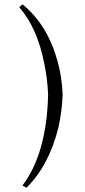

<svg xmlns="http://www.w3.org/2000/svg" viewBox="-20 -787 398 898"><path d="M273 -344Q270 -266 253 -190Q209 -13 104 91L85 81Q198 -69 205 -342Q202 -421 187 -490Q154 -658 70 -753L85 -767Q203 -671 250 -498Q270 -424 273 -344Z"/></svg>

Font: GFS Didot Classic
Style: Regular
Weight: 400
Designer: George D. Matthiopoulos
Foundry: George D. Matthiopoulos
Version: Version 1.000